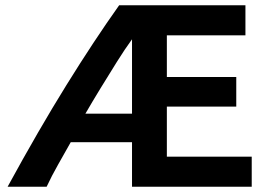

<svg xmlns="http://www.w3.org/2000/svg" viewBox="-20 -713 1017 733"><path d="M9 0Q128 -218 233.5 -388Q339 -558 435 -693H917V-578H617V-419H882V-306H617V-115H941V0H484V-170H250Q227 -129 202 -85Q177 -41 158 0ZM306 -279H484V-563Q457 -526 426 -476.5Q395 -427 363.5 -375.5Q332 -324 306 -279Z"/></svg>

Font: Ubuntu Sans
Style: Bold
Weight: 700
Designer: Dalton Maag Ltd
Foundry: Dalton Maag Ltd
Version: Version 1.006; ttfautohint (v1.8.4.7-5d5b)